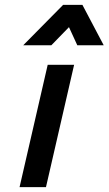

<svg xmlns="http://www.w3.org/2000/svg" viewBox="-20 -765 444 785"><path d="M75 -580 238 -745H317L404 -580H296L262 -654L190 -580ZM60 0 175 -500H283L168 0Z"/></svg>

Font: Titillium Web
Style: SemiBold Italic
Weight: 600
Italic angle: -13°
Version: Version 1.001;PS 57.000;hotconv 1.0.70;makeotf.lib2.5.55311